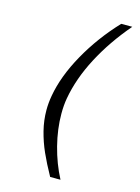

<svg xmlns="http://www.w3.org/2000/svg" viewBox="-154 -920 908 1248"><g transform="rotate(15 300.0 -295.5)"><path d="M176.5 -169Q176.5 -217 185.5 -267Q209.5 -404 293.8 -554.5Q378 -705 501 -835.5H575.5Q459.5 -700 384.5 -557.2Q309.5 -414.5 285 -276Q276.5 -228.5 276.5 -171Q276.5 -68 304.5 41.8Q332.5 151.5 382 245.5H312.5Q269 167.5 240 102.5Q211 37.5 193.8 -30.8Q176.5 -99 176.5 -169Z"/></g></svg>

Font: JuliaMono
Style: Italic
Weight: 400
Italic angle: -9°
Monospace: yes
Designer: cormullion
Foundry: corm
Version: Version 0.057; ttfautohint (v1.8.4)